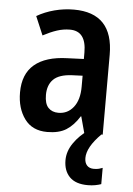

<svg xmlns="http://www.w3.org/2000/svg" viewBox="-55 -595 601 870"><g transform="rotate(5 245.5 -159.5)"><path d="M246 -553Q425 -553 425 -363V0H341L321 -74H319Q292 -31 259 -10.5Q226 10 173 10Q105 10 70 -38Q35 -86 35 -158Q35 -242 86 -285Q137 -328 235 -331L310 -334V-364Q310 -461 236 -461Q206 -461 177 -451.5Q148 -442 114 -424L78 -509Q114 -530 157.5 -541.5Q201 -553 246 -553ZM262 -256Q204 -253 178.5 -227.5Q153 -202 153 -157Q153 -117 170 -99Q187 -81 216 -81Q258 -81 284.5 -114.5Q311 -148 311 -208V-258ZM356 112Q356 134 367 146Q378 158 398 158Q412 158 421.5 155.5Q431 153 438 150V224Q427 228 411.5 231Q396 234 377 234Q322 234 294.5 206Q267 178 267 130Q267 89 293.5 51Q320 13 359 -13L419 0Q356 63 356 112Z"/></g></svg>

Font: Noto Sans Sinhala Condensed SemiBold
Style: Regular
Weight: 600
Width: 3
Designer: Jelle Bosma - Monotype Design Team
Foundry: Monotype Imaging Inc.
Version: Version 2.006; ttfautohint (v1.8.4.7-5d5b)